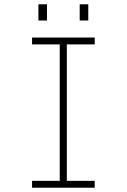

<svg xmlns="http://www.w3.org/2000/svg" viewBox="-20 -875 590 895"><path d="M129.5 0V-32H258.5V-668H129.5V-700H421.5V-668H291.5V-32H421.5V0ZM159 -855H199V-779.5H159ZM351.5 -855H391.5V-779.5H351.5Z"/></svg>

Font: Trispace SemiCondensed Thin
Style: Regular
Weight: 100
Width: 4
Designer: Tyler Finck
Foundry: Etcetera Type Company
Version: Version 1.210; ttfautohint (v1.8.3)